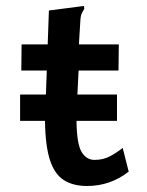

<svg xmlns="http://www.w3.org/2000/svg" viewBox="-20 -610 490 640"><path d="M47 -207V-295H133L136 -375H51L52 -462H139L143 -575L251 -589L260 -590L261 -581Q257 -574 253 -566.5Q249 -559 248 -543L243 -462H376L375 -375H242L238 -295H370V-207H235Q236 -130 252 -103.5Q268 -77 295 -77Q324 -77 346.5 -89Q369 -101 389 -117L409 -38Q348 10 270 10Q224 10 193 -9.5Q162 -29 146.5 -76.5Q131 -124 130 -207Z"/></svg>

Font: Inconsolata SemiCondensed Bold
Style: Regular
Weight: 700
Width: 4
Monospace: yes
Designer: Raph Levien, Cyreal, Brenton Simpson
Foundry: Raph Levien, Cyreal, Google
Version: Version 3.001; ttfautohint (v1.8.2.53-6de2)